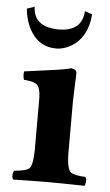

<svg xmlns="http://www.w3.org/2000/svg" viewBox="-50 -701 422 738"><g transform="rotate(5 161.0 -332.5)"><path d="M53.7 -667Q56.2 -598.1 130.9 -589.4Q141.1 -588.4 150.9 -587.9Q236.3 -587.9 246.6 -655.8Q247.6 -661.6 247.6 -667L276.4 -657.2Q268.1 -560.5 197.8 -525.9Q173.8 -514.6 150.9 -514.2Q78.1 -514.2 43.5 -585Q27.8 -617.7 24.4 -657.2ZM231.9 -122.1Q231.9 -57.1 249 -43.9Q261.7 -34.7 304.2 -32.2Q312.5 -23.9 307.1 -4.4Q305.7 0 304.2 2Q217.8 0 167 0Q113.8 0 30.8 2H29.8Q21.5 -6.3 26.9 -25.4Q28.3 -29.8 29.8 -32.2Q78.1 -36.1 88.9 -47.9Q102.1 -64 102.1 -122.1V-314Q102.1 -361.3 84.5 -373Q71.3 -380.9 37.1 -383.8Q31.7 -401.9 35.2 -416Q186 -435.5 206.1 -441.4Q210.4 -442.9 212.9 -443.8Q234.9 -442.4 235.8 -426.8Q235.8 -425.3 231.9 -321.3Z"/></g></svg>

Font: Linux Libertine O
Style: Bold
Weight: 700
Designer: Philipp H. Poll
Foundry: Philipp H. Poll
Version: Version 5.0.0